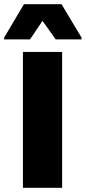

<svg xmlns="http://www.w3.org/2000/svg" viewBox="-57 -828 411 921"><path d="M53 73V-579H241V73ZM-37 -639V-648L58 -808H238L334 -648V-639H210L147 -728L87 -639Z"/></svg>

Font: Farlight84_Sys_V01
Style: Bold
Weight: 700
Designer: Monotype Design Team, Nadine Chahine and Nizar Qandah
Foundry: Monotype Imaging Inc.
Version: Version 2.004;October 31, 2024;FontCreator 14.0.0.2814 64-bi